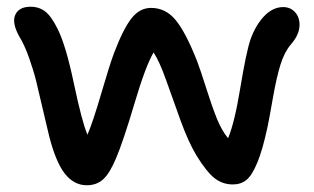

<svg xmlns="http://www.w3.org/2000/svg" viewBox="-20 -511 921 564"><path d="M234.9 33.2Q197.3 33.2 170.4 -1Q143.6 -35.2 124 -112.8Q117.7 -137.7 105.5 -191.2Q93.3 -244.6 85.9 -274.2Q78.6 -303.7 65.2 -341.6Q51.8 -379.4 36.1 -404.8Q14.2 -444.8 25.1 -468Q36.1 -491.2 69.8 -491.2Q94.7 -491.2 112.8 -477.3Q130.9 -463.4 149.9 -424.8Q173.8 -376.5 197 -265.9Q220.2 -155.3 236.8 -115.2Q252.4 -150.9 277.1 -235.4Q301.8 -319.8 314.9 -355Q341.8 -425.8 366 -456.8Q390.1 -487.8 423.8 -487.8Q466.8 -487.8 496.3 -451.7Q525.9 -415.5 559.1 -331.1Q569.3 -304.2 585.9 -251.5Q602.5 -198.7 616.9 -163.1Q631.3 -127.4 649.9 -105Q668.9 -149.4 686 -253.4Q703.1 -357.4 715.8 -395Q731 -437.5 756.3 -463.9Q781.7 -490.2 812 -490.2Q832.5 -490.2 846.2 -475.8Q859.9 -461.4 859.9 -438Q859.9 -409.2 834 -379.9Q815.4 -357.9 804 -321.5Q792.5 -285.2 781.2 -220.9Q770 -156.7 766.1 -139.2Q751.5 -70.8 735.8 -33.2Q720.2 4.4 703.9 17.6Q687.5 30.8 664.1 30.8Q633.8 30.8 610.4 12.5Q586.9 -5.9 557.1 -54.2Q533.2 -94.2 510.5 -156.7Q487.8 -219.2 468.3 -274.7Q448.7 -330.1 431.2 -356.9Q408.2 -318.8 375 -207Q341.8 -95.2 320.8 -45.9Q302.7 -2.4 283.4 15.4Q264.2 33.2 234.9 33.2Z"/></svg>

Font: Shantell Sans Bouncy
Style: Regular
Weight: 500
Designer: Stephen Nixon, Anya Danilova, Shantell Martin
Foundry: Arrow Type
Version: Version 1.006;[9816181b4]